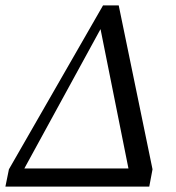

<svg xmlns="http://www.w3.org/2000/svg" viewBox="-26 -690 652 710"><path d="M-6 0 7 -64 355 -670H413L538 -64L526 0ZM52 -45 37 -67H474L454 -42L342 -601H356L351 -592Z"/></svg>

Font: Source Serif 4
Style: Italic
Weight: 400
Italic angle: -12°
Designer: Frank Grießhammer
Foundry: Adobe Systems Incorporated
Version: Version 4.004;hotconv 1.0.116;makeotfexe 2.5.65601